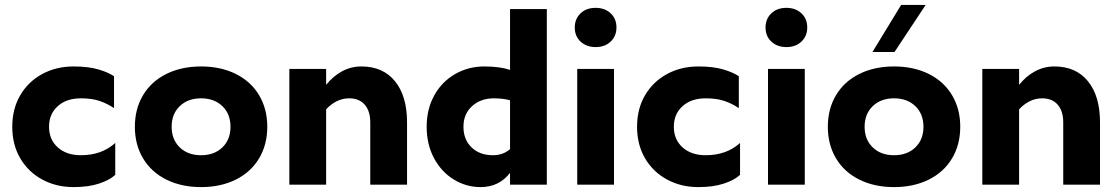

<svg xmlns="http://www.w3.org/2000/svg" viewBox="-20 -753 4556 783"><path d="M280 10Q209 10 152 -21Q95 -52 62.5 -107.5Q30 -163 30 -236Q30 -309 62.5 -364.5Q95 -420 152 -451Q209 -482 280 -482Q340 -482 381 -470Q422 -458 445 -442V-312Q417 -331 385.5 -341.5Q354 -352 310 -352Q251 -352 215.5 -320Q180 -288 180 -236Q180 -184 215.5 -152Q251 -120 310 -120Q395 -120 450 -170V-40Q428 -19 384.5 -4.5Q341 10 280 10Z M1070 -236Q1070 -163 1036.5 -107Q1003 -51 941.5 -20.5Q880 10 800 10Q720 10 658.5 -20.5Q597 -51 563.5 -107Q530 -163 530 -236Q530 -309 563.5 -365Q597 -421 658.5 -451.5Q720 -482 800 -482Q880 -482 941.5 -451.5Q1003 -421 1036.5 -365Q1070 -309 1070 -236ZM920 -236Q920 -288 887 -320Q854 -352 800 -352Q746 -352 713 -320Q680 -288 680 -236Q680 -184 713 -152Q746 -120 800 -120Q854 -120 887 -152Q920 -184 920 -236Z M1310 -472V-407Q1338 -442 1374.5 -462Q1411 -482 1454 -482Q1542 -482 1591 -421.5Q1640 -361 1640 -254V0H1490V-254Q1490 -300 1467.5 -326Q1445 -352 1404 -352Q1377 -352 1353 -340Q1329 -328 1310 -307V0H1160V-472Z M1720 -236Q1720 -308 1751 -364Q1782 -420 1836 -451Q1890 -482 1955 -482Q2018 -482 2060 -468V-716H2210V0H2060V-48Q2015 10 1940 10Q1881 10 1830.5 -21Q1780 -52 1750 -108Q1720 -164 1720 -236ZM1990 -120Q2032 -120 2060 -145V-344Q2031 -352 1995 -352Q1940 -352 1905 -320Q1870 -288 1870 -236Q1870 -184 1903 -152Q1936 -120 1990 -120Z M2409 -721Q2371 -721 2347.5 -698.5Q2324 -676 2324 -641Q2324 -605 2348 -583Q2372 -561 2409 -561Q2447 -561 2470.5 -583.5Q2494 -606 2494 -641Q2494 -677 2470 -699Q2446 -721 2409 -721ZM2484 0H2334V-472H2484Z M2828 10Q2757 10 2700 -21Q2643 -52 2610.5 -107.5Q2578 -163 2578 -236Q2578 -309 2610.5 -364.5Q2643 -420 2700 -451Q2757 -482 2828 -482Q2888 -482 2929 -470Q2970 -458 2993 -442V-312Q2965 -331 2933.5 -341.5Q2902 -352 2858 -352Q2799 -352 2763.5 -320Q2728 -288 2728 -236Q2728 -184 2763.5 -152Q2799 -120 2858 -120Q2943 -120 2998 -170V-40Q2976 -19 2932.5 -4.5Q2889 10 2828 10Z M3187 -721Q3149 -721 3125.5 -698.5Q3102 -676 3102 -641Q3102 -605 3126 -583Q3150 -561 3187 -561Q3225 -561 3248.5 -583.5Q3272 -606 3272 -641Q3272 -677 3248 -699Q3224 -721 3187 -721ZM3262 0H3112V-472H3262Z M3896 -236Q3896 -163 3862.5 -107Q3829 -51 3767.5 -20.5Q3706 10 3626 10Q3546 10 3484.5 -20.5Q3423 -51 3389.5 -107Q3356 -163 3356 -236Q3356 -309 3389.5 -365Q3423 -421 3484.5 -451.5Q3546 -482 3626 -482Q3706 -482 3767.5 -451.5Q3829 -421 3862.5 -365Q3896 -309 3896 -236ZM3746 -236Q3746 -288 3713 -320Q3680 -352 3626 -352Q3572 -352 3539 -320Q3506 -288 3506 -236Q3506 -184 3539 -152Q3572 -120 3626 -120Q3680 -120 3713 -152Q3746 -184 3746 -236ZM3655 -733H3755L3628 -541H3538Z M4136 -472V-407Q4164 -442 4200.5 -462Q4237 -482 4280 -482Q4368 -482 4417 -421.5Q4466 -361 4466 -254V0H4316V-254Q4316 -300 4293.5 -326Q4271 -352 4230 -352Q4203 -352 4179 -340Q4155 -328 4136 -307V0H3986V-472Z"/></svg>

Font: Madhuban Bold
Style: Regular
Weight: 700
Designer: jaikishan Patel
Foundry: MagicType
Version: Version 1.000